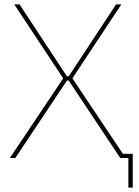

<svg xmlns="http://www.w3.org/2000/svg" viewBox="-20 -720 634 875"><path d="M565 135H585V-19H540L310 -363L533 -700H509L293 -372H285L69 -700H45L268 -363L25 0H50L285 -353H293L528 0H565Z"/></svg>

Font: Fixel Text Thin
Style: Regular
Weight: 100
Width: 4
Designer: AlfaBravo + MacPaw
Foundry: Kyrylo Tkachov, Marchela Mozhyna, Serhii Makarenko, Maria Weinstein, Zakhar Kryvoshyya
Version: Version 1.211